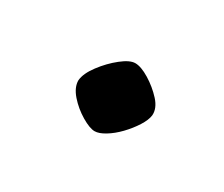

<svg xmlns="http://www.w3.org/2000/svg" viewBox="-39 -176 311 266"><g transform="rotate(30 116.5 -43.0)"><path d="M119.6 11.5Q111.7 11.5 98.4 3.6Q85 -4.4 74.9 -15.9Q64.9 -27.4 65 -38.5Q66 -49.8 76.6 -63.9Q87.2 -78 100.1 -88.2Q112.9 -98.4 121.6 -98.4Q130.9 -98.4 144.5 -90.1Q158.2 -81.7 168.6 -70.3Q178.9 -58.9 177.9 -47.4Q176.9 -39.5 170.4 -29.3Q163.9 -19.1 154.7 -9.5Q145.5 0 136 5.7Q126.5 11.5 119.6 11.5Z"/></g></svg>

Font: Ancizar Serif Light
Style: Italic
Weight: 300
Italic angle: -4°
Designer: Cesar Puertas, Viviana Monsalve, Julian Moncada, Julian Prieto, Jose Castro, Felipe Aragon, Mariel Hernandez, Sara Alarc
Version: Version 8.100